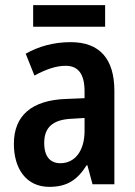

<svg xmlns="http://www.w3.org/2000/svg" viewBox="-20 -717 527 747"><path d="M389 -697H109V-613H389ZM255 -553C188 -553 129 -536 80 -508L114 -423C158 -447 198 -461 235 -461C284 -461 309 -430 309 -361V-335L236 -332C104 -327 34 -268 34 -157C34 -62 81 10 172 10C241 10 281 -17 317 -74H320L340 0H425V-363C425 -488 368 -553 255 -553ZM260 -255 309 -258V-208C309 -128 270 -82 215 -82C176 -82 152 -107 152 -161C152 -220 184 -252 260 -255Z"/></svg>

Font: Noto Sans Lao Condensed SemiBold
Style: Regular
Weight: 600
Width: 3
Designer: Monotype Design Team
Foundry: Monotype Imaging Inc.
Version: Version 2.003